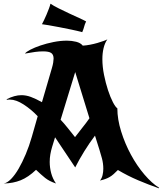

<svg xmlns="http://www.w3.org/2000/svg" viewBox="-37 -963 881 1039"><path d="M823 56Q766 36 710.5 12.5Q655 -11 601 -43Q588 -30 578 -21Q568 -12 557 -5.5Q546 1 533.5 5.5Q521 10 504 14Q514 2 518 -15Q522 -32 522 -50Q522 -79 514.5 -106.5Q507 -134 501 -153L477 -229Q448 -191 419.5 -145Q391 -99 370 -57Q353 -81 324.5 -125Q296 -169 261 -220L245 -168Q239 -148 235.5 -128Q232 -108 232 -87Q232 -56 240 -26Q248 4 266 30Q246 23 232.5 16Q219 9 207.5 0Q196 -9 184.5 -19.5Q173 -30 158 -44Q116 -4 75 12.5Q34 29 -17 30Q2 27 23 5.5Q44 -16 64 -50.5Q84 -85 102.5 -129Q121 -173 135 -222L167 -334Q132 -371 91 -397.5Q50 -424 17 -424Q15 -424 12 -424Q9 -424 0 -423L-1 -426Q42 -448 79 -448Q104 -448 130 -438.5Q156 -429 190 -410L244 -595Q249 -612 251 -625Q253 -638 253 -646Q253 -667 240.5 -676Q228 -685 196 -685Q176 -685 153 -682Q130 -679 98 -673Q104 -682 127 -694Q150 -706 182.5 -717Q215 -728 252.5 -735.5Q290 -743 325 -743Q351 -743 375 -737Q399 -731 411 -716Q429 -717 450 -721Q471 -725 490 -730.5Q509 -736 524 -741.5Q539 -747 544 -750Q530 -730 523.5 -702.5Q517 -675 517 -643Q517 -602 526 -557.5Q535 -513 547.5 -475Q560 -437 574 -410Q588 -383 598 -377Q598 -318 618.5 -252Q639 -186 671.5 -126Q704 -66 744.5 -18.5Q785 29 824 53ZM369 -221Q386 -244 407.5 -270.5Q429 -297 447 -323L370 -573L291 -315Q311 -294 331.5 -268Q352 -242 369 -221ZM429 -847Q421 -830 418.5 -819Q416 -808 408 -789Q382 -796 348.5 -803Q315 -810 283.5 -816Q252 -822 226 -826.5Q200 -831 190 -832Q194 -839 201 -853.5Q208 -868 215 -884.5Q222 -901 228 -917Q234 -933 236 -943Q252 -932 280 -918Q308 -904 337 -890.5Q366 -877 391.5 -865.5Q417 -854 429 -847Z"/></svg>

Font: New Rocker
Style: Regular
Weight: 400
Designer: Pablo Impallari, Brenda Gallo, Rodrigo Fuenzalida
Foundry: Pablo Impallari, Brenda Gallo, Rodrigo Fuenzalida
Version: Version 1.000; ttfautohint (v0.93) -l 8 -r 50 -G 200 -x 14 -